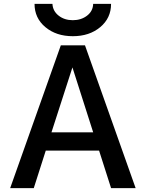

<svg xmlns="http://www.w3.org/2000/svg" viewBox="-20 -964 743 985"><path d="M244.1 -285.2H458L351.6 -618.2ZM32.2 1 292 -731.4H416L675.8 1H549.8L488.3 -191.4H214.8L153.3 1ZM157.2 -944.3H249Q251 -907.2 280.8 -883.8Q310.5 -860.4 353.5 -860.4Q396.5 -860.4 426.8 -883.8Q457 -907.2 458 -944.3H549.8Q549.8 -871.1 494.1 -824.7Q438.5 -778.3 353.5 -778.3Q268.6 -778.3 212.9 -824.7Q157.2 -871.1 157.2 -944.3Z"/></svg>

Font: Gen Shin Gothic Medium
Style: Regular
Weight: 500
Designer: [Source Han Sans]
Ryoko NISHIZUKA  (kana & ideographs); Paul D. Hunt (Latin, Greek & Cyrillic); Wenlong ZHANG  (bopomofo
Version: Version 1.002.20150607